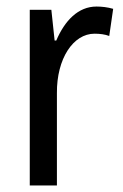

<svg xmlns="http://www.w3.org/2000/svg" viewBox="-20 -567 377 587"><path d="M275 -547C219 -547 178 -504 152 -443H147L137 -537H71V0H154V-282C153 -388 204 -464 269 -464C285 -464 301 -462 314 -457L326 -540C309 -545 291 -547 275 -547Z"/></svg>

Font: Noto Sans Kannada Condensed
Style: Regular
Weight: 400
Width: 3
Designer: Jelle Bosma - Monotype Design Team
Foundry: Monotype Imaging Inc.
Version: Version 2.005